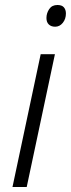

<svg xmlns="http://www.w3.org/2000/svg" viewBox="-20 -749 284 769"><path d="M201 -642Q185 -642 175.5 -651Q166 -660 166 -677Q166 -696 177 -712.5Q188 -729 210 -729Q228 -729 236 -719.5Q244 -710 244 -695Q244 -673 231.5 -657.5Q219 -642 201 -642ZM30 0 143 -532H200L87 0Z"/></svg>

Font: Noto Sans Light
Style: Italic
Weight: 300
Italic angle: -12°
Designer: Monotype Design Team
Foundry: Monotype Imaging Inc.
Version: Version 2.013; ttfautohint (v1.8.4.7-5d5b)